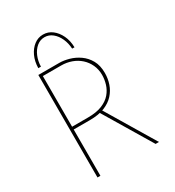

<svg xmlns="http://www.w3.org/2000/svg" viewBox="-210 -1018 1037 1139"><g transform="rotate(-30 308.5 -448.0)"><path d="M263 -702Q293 -702 328.5 -692Q364 -682 395.5 -660Q427 -638 447 -602.5Q467 -567 467 -515Q467 -477 455 -441.5Q443 -406 417.5 -378Q392 -350 351 -333.5Q310 -317 250 -317H139V0H119V-702ZM247 -336Q307 -336 345.5 -352Q384 -368 406 -394Q428 -420 437.5 -451.5Q447 -483 447 -514Q447 -551 432.5 -582.5Q418 -614 393 -636.5Q368 -659 335 -671Q302 -683 264 -683H139V-336ZM339 -335 540 0H517L316 -335ZM262 -896Q297 -896 324.5 -875Q352 -854 369 -818.5Q386 -783 387 -737H371Q369 -775 354.5 -807Q340 -839 316 -858.5Q292 -878 262 -878Q232 -878 208.5 -858.5Q185 -839 171.5 -807Q158 -775 157 -737H139Q140 -783 156.5 -818.5Q173 -854 200.5 -875Q228 -896 262 -896Z"/></g></svg>

Font: Josefin Sans Thin Thin
Style: Regular
Weight: 250
Version: Version 2.001